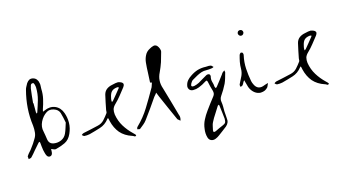

<svg xmlns="http://www.w3.org/2000/svg" viewBox="-89 -973 2650 1483"><g transform="rotate(-15 1236.0 -232.0)"><path d="M249 -388.7Q248 -384.8 247.1 -379.9Q246.1 -375 245.1 -371.1Q249 -372.1 252 -374Q255.9 -376 259.8 -377Q305.7 -398.4 346.7 -381.8Q387.7 -364.3 404.3 -316.4Q417 -279.3 417 -242.2Q417 -238.3 417 -235.4Q416 -194.3 397.5 -153.3Q378.9 -110.4 342.8 -92.8Q307.6 -76.2 267.6 -66.4Q259.8 -64.5 250 -69.3Q240.2 -74.2 231.4 -77.1Q230.5 -68.4 230.5 -57.6Q230.5 -47.9 227.5 -39.1Q221.7 -24.4 207 -23.4Q207 -23.4 206.1 -23.4Q192.4 -23.4 184.6 -37.1Q178.7 -47.9 175.8 -60.5Q171.9 -73.2 169.9 -85Q167 -98.6 166 -113.3Q165 -128.9 163.1 -142.6Q163.1 -145.5 162.1 -148.4Q160.2 -151.4 158.2 -154.3Q155.3 -152.3 152.3 -150.4Q150.4 -148.4 147.5 -145.5Q127 -122.1 107.4 -99.6Q88.9 -76.2 68.4 -54.7Q64.5 -49.8 57.6 -48.8Q49.8 -47.9 43.9 -45.9Q43.9 -51.8 43 -59.6Q42 -62.5 42 -64.5Q42 -69.3 43.9 -71.3Q52.7 -85 63.5 -96.7Q74.2 -107.4 83 -120.1Q94.7 -135.7 106.4 -152.3Q117.2 -168 127 -185.5Q141.6 -208 143.6 -233.4Q146.5 -258.8 143.6 -287.1Q133.8 -358.4 138.7 -428.7Q143.6 -499 162.1 -568.4Q165 -581.1 171.9 -592.8Q177.7 -605.5 184.6 -616.2Q195.3 -631.8 209 -638.7Q216.8 -641.6 224.6 -641.6Q232.4 -641.6 241.2 -638.7Q256.8 -633.8 265.6 -621.1Q275.4 -608.4 277.3 -591.8Q280.3 -583 279.3 -571.3Q278.3 -558.6 278.3 -544.9Q280.3 -503.9 271.5 -465.8Q262.7 -426.8 249 -388.7ZM375 -326.2Q365.2 -355.5 331.1 -366.2Q296.9 -377.9 271.5 -360.4Q239.3 -339.8 219.7 -300.8Q200.2 -260.7 210 -222.7Q213.9 -207 215.8 -190.4Q217.8 -174.8 220.7 -158.2Q223.6 -137.7 234.4 -127Q245.1 -116.2 263.7 -113.3Q294.9 -108.4 323.2 -121.1Q351.6 -133.8 365.2 -163.1Q374 -182.6 380.9 -205.1Q386.7 -226.6 393.6 -245.1Q388.7 -268.6 384.8 -288.1Q380.9 -307.6 375 -326.2ZM191.4 -454.1Q191.4 -429.7 191.4 -380.9Q191.4 -377.9 193.4 -375Q194.3 -372.1 195.3 -369.1Q196.3 -371.1 198.2 -373Q200.2 -375 201.2 -377Q216.8 -421.9 230.5 -468.8Q243.2 -514.6 242.2 -564.5Q242.2 -574.2 238.3 -588.9Q234.4 -603.5 228.5 -604.5Q212.9 -606.4 208 -593.8Q203.1 -580.1 201.2 -569.3Q197.3 -541 194.3 -512.7Q191.4 -483.4 188.5 -454.1Q189.5 -454.1 190.4 -454.1Q190.4 -454.1 191.4 -454.1Z M863.3 -441.4Q855.5 -440.4 842.8 -439.5Q829.1 -437.5 815.4 -433.6Q789.1 -428.7 770.5 -415Q751 -400.4 744.1 -374Q737.3 -345.7 731.4 -316.4Q725.6 -287.1 719.7 -257.8Q718.8 -252 718.8 -245.1Q718.8 -237.3 715.8 -233.4Q698.2 -209 677.7 -186.5Q657.2 -164.1 625 -157.2Q594.7 -150.4 565.4 -143.6Q535.2 -137.7 505.9 -130.9Q501 -129.9 497.1 -127Q492.2 -123 488.3 -120.1Q492.2 -117.2 496.1 -112.3Q501 -108.4 504.9 -107.4Q515.6 -107.4 526.4 -107.4Q538.1 -108.4 548.8 -110.4Q593.8 -122.1 636.7 -135.7Q680.7 -149.4 710.9 -188.5Q714.8 -194.3 717.8 -193.4Q719.7 -191.4 720.7 -185.5Q721.7 -181.6 722.7 -176.8Q722.7 -171.9 724.6 -167Q738.3 -110.4 771.5 -70.3Q805.7 -31.2 862.3 -12.7Q870.1 -10.7 877.9 -4.9Q880.9 -2.9 883.8 -2.9Q888.7 -2.9 893.6 -8.8Q894.5 -9.8 887.7 -18.6Q880.9 -26.4 875 -31.2Q836.9 -67.4 810.5 -110.4Q784.2 -153.3 775.4 -206.1Q772.5 -229.5 777.3 -249Q783.2 -267.6 801.8 -285.2Q827.1 -309.6 848.6 -336.9Q871.1 -365.2 892.6 -392.6Q902.3 -405.3 902.3 -415Q902.3 -419.9 899.4 -423.8Q892.6 -435.5 863.3 -441.4ZM781.2 -338.9Q788.1 -374 802.7 -387.7Q817.4 -402.3 847.7 -405.3Q850.6 -405.3 853.5 -404.3Q856.4 -403.3 859.4 -402.3Q857.4 -400.4 857.4 -397.5Q857.4 -394.5 855.5 -393.6Q838.9 -373 822.3 -352.5Q806.6 -333 790 -313.5Q788.1 -311.5 785.2 -309.6Q782.2 -307.6 779.3 -305.7Q779.3 -309.6 778.3 -313.5Q778.3 -316.4 778.3 -320.3Q778.3 -325.2 779.3 -330.1Q780.3 -335 781.2 -338.9Z M1111.3 -531.2Q1114.3 -561.5 1127.9 -587.9Q1140.6 -614.3 1169.9 -628.9Q1184.6 -637.7 1200.2 -641.6Q1204.1 -642.6 1207 -642.6Q1219.7 -642.6 1229.5 -632.8Q1238.3 -623 1244.1 -607.4Q1250 -591.8 1246.1 -580.1Q1236.3 -542 1224.6 -504.9Q1211.9 -467.8 1195.3 -432.6Q1178.7 -399.4 1177.7 -369.1Q1175.8 -338.9 1187.5 -305.7Q1205.1 -248 1220.7 -191.4Q1236.3 -133.8 1252.9 -77.1Q1254.9 -71.3 1256.8 -65.4Q1257.8 -59.6 1257.8 -54.7Q1257.8 -48.8 1256.8 -42Q1254.9 -36.1 1252.9 -29.3Q1248 -34.2 1242.2 -39.1Q1235.4 -43 1232.4 -47.9Q1209 -98.6 1186.5 -150.4Q1164.1 -202.1 1141.6 -252.9Q1137.7 -261.7 1134.8 -269.5Q1131.8 -278.3 1127.9 -287.1Q1123 -280.3 1117.2 -273.4Q1111.3 -265.6 1105.5 -259.8Q1078.1 -220.7 1050.8 -180.7Q1023.4 -141.6 994.1 -102.5Q982.4 -86.9 966.8 -74.2Q952.1 -62.5 936.5 -49.8Q932.6 -46.9 925.8 -48.8Q918.9 -51.8 913.1 -51.8Q915 -56.6 916 -61.5Q917 -67.4 920.9 -70.3Q978.5 -126 1019.5 -192.4Q1060.5 -258.8 1098.6 -326.2Q1105.5 -335.9 1108.4 -347.7Q1112.3 -360.4 1116.2 -371.1Q1111.3 -373 1108.4 -373Q1104.5 -374 1102.5 -375Q1104.5 -414.1 1106.4 -453.1Q1107.4 -491.2 1111.3 -531.2Z M1588.9 -379.9Q1593.8 -378.9 1597.7 -374Q1602.5 -369.1 1607.4 -364.3Q1602.5 -362.3 1597.7 -359.4Q1592.8 -357.4 1587.9 -357.4Q1567.4 -354.5 1546.9 -354.5Q1526.4 -355.5 1507.8 -349.6Q1487.3 -342.8 1467.8 -332Q1448.2 -320.3 1428.7 -309.6Q1421.9 -305.7 1417 -298.8Q1412.1 -292 1408.2 -285.2Q1400.4 -270.5 1405.3 -264.6Q1409.2 -258.8 1424.8 -260.7Q1435.5 -262.7 1445.3 -266.6Q1456.1 -270.5 1465.8 -275.4Q1483.4 -285.2 1500 -295.9Q1516.6 -306.6 1535.2 -316.4Q1540 -319.3 1546.9 -320.3Q1553.7 -321.3 1559.6 -318.4Q1563.5 -317.4 1566.4 -310.5Q1568.4 -302.7 1567.4 -298.8Q1561.5 -277.3 1567.4 -255.9Q1574.2 -235.4 1575.2 -214.8Q1575.2 -211.9 1578.1 -208Q1580.1 -205.1 1582 -202.1Q1585 -204.1 1587.9 -206.1Q1590.8 -208 1592.8 -210.9Q1608.4 -231.4 1624 -251Q1638.7 -270.5 1654.3 -291Q1656.2 -294.9 1659.2 -298.8Q1662.1 -302.7 1665 -305.7Q1668.9 -308.6 1672.9 -311.5Q1676.8 -314.5 1680.7 -317.4Q1681.6 -312.5 1682.6 -307.6Q1683.6 -304.7 1683.6 -302.7Q1683.6 -299.8 1682.6 -297.9Q1676.8 -277.3 1670.9 -256.8Q1665 -236.3 1656.2 -216.8Q1645.5 -195.3 1632.8 -173.8Q1620.1 -153.3 1606.4 -132.8Q1598.6 -121.1 1596.7 -110.4Q1593.8 -99.6 1596.7 -85.9Q1599.6 -67.4 1599.6 -48.8Q1598.6 -30.3 1599.6 -11.7Q1600.6 2.9 1601.6 16.6Q1602.5 30.3 1603.5 44.9Q1606.4 63.5 1600.6 78.1Q1594.7 92.8 1581.1 104.5Q1563.5 118.2 1546.9 130.9Q1529.3 143.6 1511.7 157.2Q1504.9 162.1 1497.1 167Q1489.3 170.9 1481.4 174.8Q1470.7 179.7 1460 179.7Q1452.1 179.7 1444.3 176.8Q1426.8 169.9 1420.9 149.4Q1416 132.8 1415 115.2Q1414.1 96.7 1417 79.1Q1420.9 43 1437.5 10.7Q1453.1 -20.5 1474.6 -49.8Q1492.2 -73.2 1509.8 -97.7Q1528.3 -122.1 1545.9 -144.5Q1553.7 -154.3 1555.7 -164.1Q1557.6 -173.8 1554.7 -186.5Q1548.8 -205.1 1543.9 -224.6Q1539.1 -244.1 1535.2 -263.7Q1532.2 -275.4 1528.3 -276.4Q1523.4 -276.4 1515.6 -271.5Q1501 -263.7 1487.3 -254.9Q1472.7 -247.1 1457 -241.2Q1446.3 -237.3 1433.6 -234.4Q1419.9 -232.4 1408.2 -232.4Q1388.7 -233.4 1378.9 -247.1Q1372.1 -256.8 1372.1 -268.6Q1372.1 -274.4 1374 -280.3Q1378.9 -301.8 1392.6 -317.4Q1406.2 -333 1424.8 -344.7Q1453.1 -364.3 1484.4 -374Q1516.6 -382.8 1548.8 -380.9Q1561.5 -380.9 1571.3 -381.8Q1573.2 -381.8 1575.2 -381.8Q1582 -381.8 1588.9 -379.9ZM1574.2 -62.5Q1574.2 -65.4 1573.2 -67.4Q1571.3 -70.3 1570.3 -72.3Q1567.4 -71.3 1565.4 -69.3Q1562.5 -68.4 1561.5 -66.4Q1543.9 -38.1 1526.4 -10.7Q1507.8 16.6 1493.2 45.9Q1486.3 58.6 1483.4 74.2Q1480.5 89.8 1476.6 105.5Q1474.6 118.2 1479.5 121.1Q1485.4 124 1496.1 119.1Q1510.7 112.3 1526.4 104.5Q1542 96.7 1557.6 90.8Q1575.2 84 1581.1 75.2Q1586.9 66.4 1586.9 44.9Q1584 19.5 1581.1 -7.8Q1578.1 -35.2 1574.2 -62.5Z M1830.1 -134.8Q1824.2 -147.5 1821.3 -161.1Q1817.4 -175.8 1813.5 -188.5Q1812.5 -192.4 1811.5 -196.3Q1810.5 -200.2 1809.6 -204.1Q1806.6 -200.2 1803.7 -197.3Q1800.8 -193.4 1798.8 -189.5Q1795.9 -185.5 1793.9 -179.7Q1792 -174.8 1788.1 -170.9Q1785.2 -167 1779.3 -165Q1774.4 -163.1 1769.5 -161.1Q1768.6 -166 1766.6 -171.9Q1766.6 -174.8 1766.6 -177.7Q1766.6 -180.7 1767.6 -182.6Q1774.4 -198.2 1782.2 -211.9Q1790 -225.6 1796.9 -241.2Q1808.6 -267.6 1808.6 -294.9Q1808.6 -323.2 1813.5 -349.6Q1815.4 -363.3 1819.3 -376Q1822.3 -389.6 1826.2 -402.3Q1829.1 -408.2 1835 -414.1Q1840.8 -418.9 1849.6 -414.1Q1853.5 -412.1 1855.5 -404.3Q1857.4 -396.5 1855.5 -390.6Q1843.8 -338.9 1846.7 -287.1Q1849.6 -234.4 1859.4 -183.6Q1861.3 -176.8 1863.3 -169.9Q1866.2 -163.1 1869.1 -156.2Q1881.8 -127.9 1903.3 -121.1Q1923.8 -114.3 1952.1 -127Q1959 -129.9 1966.8 -131.8Q1973.6 -133.8 1981.4 -135.7Q1977.5 -128.9 1974.6 -120.1Q1971.7 -112.3 1967.8 -105.5Q1957 -92.8 1943.4 -85.9Q1928.7 -79.1 1908.2 -78.1Q1882.8 -79.1 1862.3 -94.7Q1842.8 -109.4 1830.1 -134.8ZM1892.6 -548.8Q1889.6 -545.9 1885.7 -543.9Q1880.9 -542 1877 -542Q1873 -542 1868.2 -543.9Q1864.3 -545.9 1861.3 -548.8Q1858.4 -551.8 1856.4 -556.6Q1854.5 -560.5 1854.5 -564.5Q1854.5 -569.3 1856.4 -573.2Q1858.4 -577.1 1861.3 -581.1Q1864.3 -584 1868.2 -585Q1873 -586.9 1877 -586.9Q1880.9 -586.9 1885.7 -585Q1889.6 -584 1892.6 -581.1Q1895.5 -577.1 1897.5 -573.2Q1899.4 -569.3 1899.4 -564.5Q1899.4 -560.5 1897.5 -556.6Q1895.5 -551.8 1892.6 -548.8Z M2404.3 -441.4Q2396.5 -440.4 2383.8 -439.5Q2370.1 -437.5 2356.4 -433.6Q2330.1 -428.7 2311.5 -415Q2292 -400.4 2285.2 -374Q2278.3 -345.7 2272.5 -316.4Q2266.6 -287.1 2260.7 -257.8Q2259.8 -252 2259.8 -245.1Q2259.8 -237.3 2256.8 -233.4Q2239.3 -209 2218.8 -186.5Q2198.2 -164.1 2166 -157.2Q2135.7 -150.4 2106.4 -143.6Q2076.2 -137.7 2046.9 -130.9Q2042 -129.9 2038.1 -127Q2033.2 -123 2029.3 -120.1Q2033.2 -117.2 2037.1 -112.3Q2042 -108.4 2045.9 -107.4Q2056.6 -107.4 2067.4 -107.4Q2079.1 -108.4 2089.8 -110.4Q2134.8 -122.1 2177.7 -135.7Q2221.7 -149.4 2252 -188.5Q2255.9 -194.3 2258.8 -193.4Q2260.7 -191.4 2261.7 -185.5Q2262.7 -181.6 2263.7 -176.8Q2263.7 -171.9 2265.6 -167Q2279.3 -110.4 2312.5 -70.3Q2346.7 -31.2 2403.3 -12.7Q2411.1 -10.7 2418.9 -4.9Q2421.9 -2.9 2424.8 -2.9Q2429.7 -2.9 2434.6 -8.8Q2435.5 -9.8 2428.7 -18.6Q2421.9 -26.4 2416 -31.2Q2377.9 -67.4 2351.6 -110.4Q2325.2 -153.3 2316.4 -206.1Q2313.5 -229.5 2318.4 -249Q2324.2 -267.6 2342.8 -285.2Q2368.2 -309.6 2389.6 -336.9Q2412.1 -365.2 2433.6 -392.6Q2443.4 -405.3 2443.4 -415Q2443.4 -419.9 2440.4 -423.8Q2433.6 -435.5 2404.3 -441.4ZM2322.3 -338.9Q2329.1 -374 2343.8 -387.7Q2358.4 -402.3 2388.7 -405.3Q2391.6 -405.3 2394.5 -404.3Q2397.5 -403.3 2400.4 -402.3Q2398.4 -400.4 2398.4 -397.5Q2398.4 -394.5 2396.5 -393.6Q2379.9 -373 2363.3 -352.5Q2347.7 -333 2331.1 -313.5Q2329.1 -311.5 2326.2 -309.6Q2323.2 -307.6 2320.3 -305.7Q2320.3 -309.6 2319.3 -313.5Q2319.3 -316.4 2319.3 -320.3Q2319.3 -325.2 2320.3 -330.1Q2321.3 -335 2322.3 -338.9Z"/></g></svg>

Font: Yuremane_body
Style: Regular
Weight: 400
Version: Version 1.0